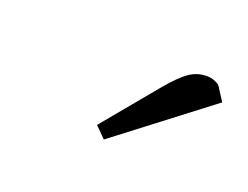

<svg xmlns="http://www.w3.org/2000/svg" viewBox="-40 -696 329 255"><g transform="rotate(20 125.0 -568.0)"><path d="M104 -520 168 -597.2Q183.6 -615.7 194.6 -623.3Q205.6 -630.9 219.2 -630.9Q224.6 -630.9 229.2 -629.2Q233.9 -627.4 235.8 -626L237.8 -624L250 -605L119.1 -504.9Z"/></g></svg>

Font: Dehuti Alt
Style: Italic
Weight: 400
Version: Version 1.2